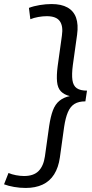

<svg xmlns="http://www.w3.org/2000/svg" viewBox="-66 -824 453 949"><path d="M189 -804Q237 -804 267.5 -787Q298 -770 310 -736.5Q322 -703 315 -652L294 -502Q288 -456 292 -428Q296 -400 313.5 -388Q331 -376 364 -376L356 -323Q323 -323 302.5 -310.5Q282 -298 270 -270.5Q258 -243 251 -197L230 -46Q223 4 201.5 38Q180 72 144.5 88.5Q109 105 61 105Q32 105 3.5 100Q-25 95 -46 87L-24 31Q-8 38 13 42Q34 46 53 46Q100 46 124.5 21.5Q149 -3 156 -51L177 -201Q184 -248 195.5 -278.5Q207 -309 228 -326Q249 -343 279 -349Q251 -356 235 -372.5Q219 -389 216 -420Q213 -451 219 -497L240 -648Q247 -695 229.5 -719.5Q212 -744 165 -744Q145 -744 123 -740Q101 -736 84 -729L77 -785Q100 -794 130.5 -799Q161 -804 189 -804Z"/></svg>

Font: Pathway Extreme 8pt Thin 12pt Light
Style: Italic
Weight: 300
Italic angle: -8°
Version: Version 1.001;gftools[0.9.26]